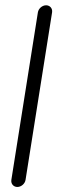

<svg xmlns="http://www.w3.org/2000/svg" viewBox="-20 -612 222 744"><path d="M79 85 181.8 -564C184.2 -579 173.7 -591.5 158.7 -591.5C143.6 -591.5 129.2 -579 126.8 -564L24 85C21.7 100 32.1 112.5 47.2 112.5C62.2 112.5 76.7 100 79 85Z"/></svg>

Font: MewTooHand
Style: BdIta
Weight: 400
Designer: Mew Too, Robert Jablonski
Version: Version 0.77